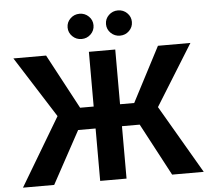

<svg xmlns="http://www.w3.org/2000/svg" viewBox="-61 -1011 1191 1078"><g transform="rotate(-5 534.5 -472.5)"><path d="M608.6 -727.5V0H460V-727.5ZM24.9 0 253.2 -383.3 34.5 -727.5H218.8L383.6 -419.1H688.5L849.2 -727.5H1032.2L819.3 -384.5L1043.7 0H865.5L708.6 -295.4H361.6L200.8 0ZM642.4 -802.7Q612.1 -802.7 590.6 -823.6Q569.2 -844.6 569.2 -873.9Q569.2 -903.5 590.6 -924.2Q612.1 -945 642.4 -945Q672.6 -945 693.9 -924.2Q715.2 -903.5 715.2 -874Q715.2 -844.5 693.9 -823.6Q672.6 -802.7 642.4 -802.7ZM426 -802.7Q395.7 -802.7 374.3 -823.6Q352.8 -844.6 352.8 -873.9Q352.8 -903.5 374.3 -924.2Q395.7 -945 426 -945Q456.2 -945 477.6 -924.2Q498.9 -903.5 498.9 -874Q498.9 -844.5 477.6 -823.6Q456.2 -802.7 426 -802.7Z"/></g></svg>

Font: Inter Variable LoSnoCo
Style: Regular
Weight: 400
Designer: Rasmus Andersson
Foundry: rsms
Version: Version 4.000;git-a52131595; featfreeze: case,dlig,ss01,ss02